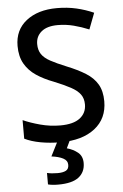

<svg xmlns="http://www.w3.org/2000/svg" viewBox="-63 -768 675 1052"><g transform="rotate(-5 275.0 -242.0)"><path d="M505 -193Q505 -98 436 -44Q367 10 247 10Q189 10 137.5 0.5Q86 -9 50 -27V-129Q90 -111 144 -96.5Q198 -82 254 -82Q326 -82 362 -110Q398 -138 398 -185Q398 -218 381.5 -240.5Q365 -263 330 -282Q295 -301 238 -324Q185 -344 144.5 -371Q104 -398 81 -438Q58 -478 58 -536Q58 -624 122 -674Q186 -724 290 -724Q348 -724 397.5 -712.5Q447 -701 492 -681L458 -592Q417 -609 374.5 -620Q332 -631 287 -631Q228 -631 197 -605Q166 -579 166 -537Q166 -504 181 -481.5Q196 -459 229 -441Q262 -423 316 -401Q376 -377 418.5 -350.5Q461 -324 483 -286.5Q505 -249 505 -193ZM363 134Q363 184 327 212Q291 240 214 240Q180 240 158 234V171Q183 177 216 177Q245 177 261.5 168.5Q278 160 278 137Q278 113 254 100.5Q230 88 190 83L232 0H300L278 46Q312 55 337.5 75.5Q363 96 363 134Z"/></g></svg>

Font: Noto Sans Gurmukhi Medium
Style: Regular
Weight: 500
Designer: Jelle Bosma - Monotype Design Team
Foundry: Monotype Imaging Inc.
Version: Version 2.004; ttfautohint (v1.8.4.7-5d5b)